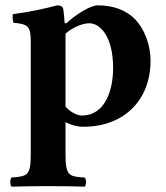

<svg xmlns="http://www.w3.org/2000/svg" viewBox="-20 -464 621 718"><path d="M95 -309V110C95 193 84 195 23 200C17 206 17 228 23 234C65 233 107 232 160 232C213 232 254 233 297 234C303 228 303 206 297 200C236 196 225 193 225 110V-7C247 4 268 10 292 10C444 10 543 -90 543 -237C543 -293 522 -355 483 -394C448 -429 398 -444 346 -444C317 -444 263 -409 228 -377H222C220 -405 217 -427 217 -427C216 -439 208 -444 194 -444C157 -434 97 -420 28 -411C26 -405 28 -385 30 -379C85 -374 95 -366 95 -309ZM225 -65V-321C225 -327 225 -332 225 -338C254 -364 291 -377 314 -377C355 -377 403 -327 403 -210C403 -126 373 -32 286 -32C275 -32 250 -38 225 -65Z"/></svg>

Font: Libertinus Serif
Style: Bold
Weight: 700
Designer: Philipp H. Poll, Khaled Hosny
Foundry: Caleb Maclennan
Version: Version 7.050;RELEASE